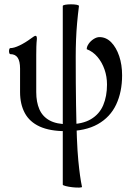

<svg xmlns="http://www.w3.org/2000/svg" viewBox="-20 -597 612 890"><path d="M286 11Q211 11 164 -10.5Q117 -32 95 -73Q73 -114 73 -170V-279Q73 -313 62 -329.5Q51 -346 28 -346Q24 -346 22.5 -353Q21 -360 22.5 -367Q24 -374 28 -374Q45 -374 71 -386.5Q97 -399 124 -419Q132 -425 137 -428Q142 -431 145 -431Q151 -431 151 -417Q149 -399 148.5 -380Q148 -361 148 -342V-170Q148 -124 162.5 -90.5Q177 -57 209.5 -39Q242 -21 297 -21Q362 -21 401.5 -44.5Q441 -68 458.5 -109.5Q476 -151 476 -205Q476 -242 464.5 -275Q453 -308 432 -333Q411 -358 382 -369Q382 -381 391 -394Q400 -407 414 -416Q428 -425 441 -425Q472 -425 495.5 -401Q519 -377 532.5 -337Q546 -297 546 -248Q546 -171 518.5 -112.5Q491 -54 433.5 -21.5Q376 11 286 11ZM360 269Q361 272 347.5 272.5Q334 273 316 271Q298 269 284.5 265.5Q271 262 271 259V-569Q271 -573 282.5 -575Q294 -577 309 -577Q324 -577 335 -575Q346 -573 346 -569Q341 -530 337.5 -491Q334 -452 332.5 -413Q331 -374 331 -334Q331 -204 332.5 -112Q334 -20 336.5 43Q339 106 343 147Q347 188 351 216.5Q355 245 360 269Z"/></svg>

Font: Junicode VF
Style: Regular
Weight: 400
Designer: Peter S. Baker
Version: Version 2.213